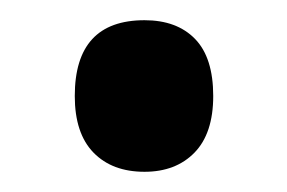

<svg xmlns="http://www.w3.org/2000/svg" viewBox="-20 -447 284 190"><path d="M54 -352Q54 -427 123 -427Q155 -427 173 -408.5Q191 -390 191 -352Q191 -315 172.5 -296Q154 -277 123 -277Q91 -277 72.5 -296Q54 -315 54 -352Z"/></svg>

Font: Noto Sans Devanagari UI ExtraCondensed SemiBold
Style: Regular
Weight: 600
Width: 2
Designer: Jelle Bosma - Monotype Design Team
Foundry: Monotype Imaging Inc.
Version: Version 2.004; ttfautohint (v1.8.4.7-5d5b)